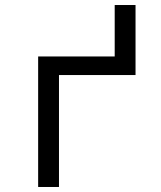

<svg xmlns="http://www.w3.org/2000/svg" viewBox="-20 -745 640 765"><path d="M132 0V-520H437V-725H520V-446H215V0Z"/></svg>

Font: Iosevka Custom Extended
Style: Regular
Weight: 400
Width: 7
Monospace: yes
Designer: Belleve Invis
Foundry: Belleve Invis
Version: Version 11.2.4; ttfautohint (v1.8.4)